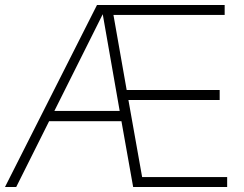

<svg xmlns="http://www.w3.org/2000/svg" viewBox="-28 -750 980 770"><path d="M873 -730V-690H427L480 -389H853V-349H487L542 -40H883V0H506L459 -264H169L37 0H-8L361 -730ZM190 -305H452L384 -693Z"/></svg>

Font: Nacelle UltraLight
Style: Regular
Weight: 200
Designer: Sora Sagano
Foundry: Sora Sagano
Version: Version 1.000;FEAKit 1.0